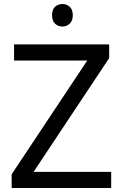

<svg xmlns="http://www.w3.org/2000/svg" viewBox="-20 -935 612 955"><path d="M533 0H38V-68L414 -634H50V-714H523V-646L147 -80H533ZM291 -915Q311 -915 326.5 -901.5Q342 -888 342 -859Q342 -831 326.5 -817Q311 -803 291 -803Q269 -803 254 -817Q239 -831 239 -859Q239 -888 254 -901.5Q269 -915 291 -915Z"/></svg>

Font: Noto Sans Myanmar
Style: Regular
Weight: 400
Designer: Monotype Design Team
Foundry: Monotype Imaging Inc.
Version: Version 2.107